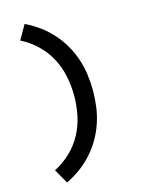

<svg xmlns="http://www.w3.org/2000/svg" viewBox="-144 -926 888 1172"><g transform="rotate(-15 300.0 -340.0)"><path d="M130 161 78 70Q134 42 179.5 -1.5Q225 -45 254.5 -100Q284 -155 296.5 -216.5Q309 -278 309 -340Q309 -402 296.5 -463.5Q284 -525 254.5 -580Q225 -635 179.5 -678.5Q134 -722 78 -750L130 -841Q176 -819 218 -788.5Q260 -758 294.5 -719.5Q329 -681 355 -636.5Q381 -592 397.5 -543Q414 -494 421 -443Q428 -392 428 -340Q428 -288 421 -237Q414 -186 397.5 -137Q381 -88 355 -43.5Q329 1 294.5 39.5Q260 78 218 108.5Q176 139 130 161Z"/></g></svg>

Font: Iosevka Slab Extended
Style: Bold
Weight: 700
Width: 7
Monospace: yes
Designer: Belleve Invis
Foundry: Belleve Invis
Version: Version 11.1.0; ttfautohint (v1.8.3)